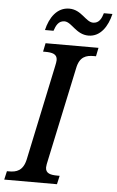

<svg xmlns="http://www.w3.org/2000/svg" viewBox="-79 -942 598 983"><g transform="rotate(5 220.0 -450.5)"><path d="M346 -772C408 -772 444 -829 459 -893H415C407 -866 395 -840 364 -840C326 -840 300 -901 237 -901C174 -901 137 -846 122 -781H166C175 -808 187 -834 218 -834C255 -834 282 -772 346 -772ZM-19 0H252L262 -44H251C215 -44 189 -50 189 -81C189 -89 192 -104 195 -117L298 -600C310 -661 344 -670 383 -670H394L403 -714H131L122 -670H133C169 -670 195 -664 195 -633C195 -626 193 -615 190 -601L87 -114C74 -53 39 -44 2 -44H-9Z"/></g></svg>

Font: Noto Serif Condensed Medium
Style: Italic
Weight: 500
Width: 3
Italic angle: -12°
Designer: Monotype Design Team
Foundry: Monotype Imaging Inc.
Version: Version 2.013